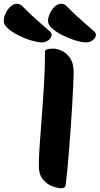

<svg xmlns="http://www.w3.org/2000/svg" viewBox="-154 -986 529 1019"><path d="M172 13Q152 13 123.5 2.5Q95 -8 73.5 -34Q52 -60 52 -105Q52 -151 57 -221.5Q62 -292 68.5 -376Q75 -460 80 -547Q85 -634 85 -713Q85 -721 97 -724.5Q109 -728 128 -728Q148 -728 173.5 -716.5Q199 -705 218 -677.5Q237 -650 237 -600Q237 -579 234.5 -528Q232 -477 228 -409Q224 -341 218.5 -267Q213 -193 207 -123.5Q201 -54 194 -2Q192 13 172 13ZM303 -761Q282 -761 248 -771Q214 -781 180.5 -797.5Q147 -814 124 -834Q101 -854 101 -874Q101 -894 111 -915.5Q121 -937 137 -951.5Q153 -966 171 -966Q187 -966 201 -952Q222 -930 249.5 -904.5Q277 -879 303 -856.5Q329 -834 345 -820Q355 -811 355 -801Q355 -787 340 -774Q325 -761 303 -761ZM68 -761Q47 -761 13 -771Q-21 -781 -54.5 -797.5Q-88 -814 -111 -834Q-134 -854 -134 -874Q-134 -894 -124 -915.5Q-114 -937 -98 -951.5Q-82 -966 -64 -966Q-48 -966 -34 -952Q-13 -930 14.5 -904.5Q42 -879 68 -856.5Q94 -834 110 -820Q120 -811 120 -801Q120 -787 105 -774Q90 -761 68 -761Z"/></svg>

Font: Protest Riot
Style: Regular
Weight: 400
Designer: Octavio Pardo
Foundry: Ashler Design
Version: Version 2.005; ttfautohint (v1.8.4.7-5d5b)